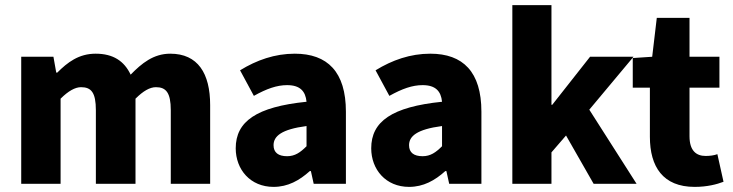

<svg xmlns="http://www.w3.org/2000/svg" viewBox="-20 -719 2867 751"><path d="M63 0H217V-333C247 -363 274 -378 297 -378C337 -378 355 -357 355 -288V0H510V-333C540 -363 566 -378 590 -378C629 -378 648 -357 648 -288V0H802V-308C802 -432 754 -509 646 -509C580 -509 534 -471 491 -427C466 -480 423 -509 354 -509C288 -509 244 -475 204 -435H200L189 -497H63Z M1050 12C1106 12 1151 -13 1192 -50H1196L1207 0H1333V-282C1333 -438 1261 -509 1133 -509C1055 -509 984 -484 919 -444L973 -344C1023 -372 1063 -386 1103 -386C1154 -386 1175 -362 1179 -321C983 -301 902 -244 902 -139C902 -56 959 12 1050 12ZM1103 -108C1069 -108 1050 -122 1050 -151C1050 -186 1080 -213 1179 -226V-147C1155 -123 1134 -108 1103 -108Z M1580 12C1636 12 1681 -13 1722 -50H1726L1737 0H1863V-282C1863 -438 1791 -509 1663 -509C1585 -509 1514 -484 1449 -444L1503 -344C1553 -372 1593 -386 1633 -386C1684 -386 1705 -362 1709 -321C1513 -301 1432 -244 1432 -139C1432 -56 1489 12 1580 12ZM1633 -108C1599 -108 1580 -122 1580 -151C1580 -186 1610 -213 1709 -226V-147C1685 -123 1664 -108 1633 -108Z M1984 0H2137V-123L2194 -189L2302 0H2470L2285 -290L2458 -497H2288L2140 -309H2137V-699H1984Z M2697 12C2746 12 2784 2 2810 -8L2786 -116C2773 -111 2756 -109 2740 -109C2703 -109 2677 -130 2677 -186V-376H2794V-497H2677V-649H2549L2531 -497L2455 -492V-376H2522V-184C2522 -67 2573 12 2697 12Z"/></svg>

Font: DAIFUKU Sans
Style: Bold
Weight: 700
Designer: Original font ‘Source Han Sans JP’ : Paul D. Hunt
Foundry: Daifuku
Version: Version 1.000